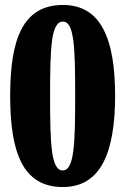

<svg xmlns="http://www.w3.org/2000/svg" viewBox="-20 -744 506 774"><path d="M233 10C389 10 444 -134 444 -358C444 -584 389 -724 234 -724C70 -724 21 -582 21 -359C21 -133 70 10 233 10ZM233 -57C185 -57 182 -168 182 -358C182 -548 185 -657 234 -657C280 -657 283 -548 283 -358C283 -168 280 -57 233 -57Z"/></svg>

Font: Noto Serif Myanmar ExtraCondensed Black
Style: Regular
Weight: 900
Width: 2
Designer: Ben Mitchell and the Monotype Design Team
Foundry: Monotype Imaging Inc.
Version: Version 2.106